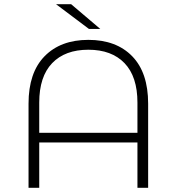

<svg xmlns="http://www.w3.org/2000/svg" viewBox="-20 -895 842 915"><path d="M686 -401V0H635V-216H167V0H116V-401Q116 -549 192.5 -627Q269 -705 401 -705Q534 -705 610 -627Q686 -549 686 -401ZM635 -262V-406Q635 -530 573.5 -594Q512 -658 401 -658Q290 -658 228.5 -594Q167 -530 167 -406V-262ZM247 -875H319L458 -757H404Z"/></svg>

Font: Montserrat Alternates Light
Style: Regular
Weight: 300
Designer: Julieta Ulanovsky
Foundry: Julieta Ulanovsky
Version: Version 7.200